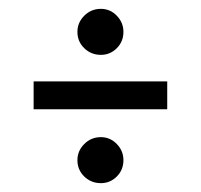

<svg xmlns="http://www.w3.org/2000/svg" viewBox="-20 -562 454 434"><path d="M56 -315V-378H358V-315ZM208 -148Q186 -148 170.5 -163Q155 -178 155 -200Q155 -221 170.5 -236.5Q186 -252 208 -252Q229 -252 244 -236.5Q259 -221 259 -200Q259 -178 244 -163Q229 -148 208 -148ZM208 -438Q186 -438 170.5 -453Q155 -468 155 -490Q155 -511 170.5 -526.5Q186 -542 208 -542Q229 -542 244 -526.5Q259 -511 259 -490Q259 -468 244 -453Q229 -438 208 -438Z"/></svg>

Font: Kreon Light Light
Style: Regular
Weight: 300
Version: Version 2.002